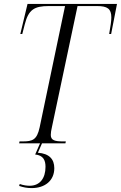

<svg xmlns="http://www.w3.org/2000/svg" viewBox="-20 -734 619 983"><path d="M78 0H185L160 57C202 61 213 87 213 120C213 179 184 217 132 217C119 217 100 215 81 208L78 218C99 225 118 229 142 229C210 229 258 191 258 127C258 81 232 52 174 48L195 0H315L317 -10H303C262 -10 240 -15 240 -43C240 -54 242 -67 246 -84L377 -703H477C530 -703 550 -689 550 -645C550 -626 546 -601 539 -560H549L579 -714H121L84 -560H94L107 -610C126 -685 156 -703 230 -703H313L183 -82C169 -17 146 -10 95 -10H80Z"/></svg>

Font: Noto Serif Display Condensed Light
Style: Italic
Weight: 300
Width: 3
Italic angle: -12°
Designer: Monotype Design Team
Foundry: Monotype Imaging Inc.
Version: Version 2.009